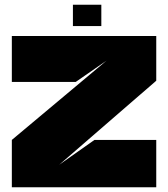

<svg xmlns="http://www.w3.org/2000/svg" viewBox="-20 -791 709 811"><path d="M430 -535 300 -445H30V-639H640V-450L230 -95L379 -200H640V0H30V-200L430 -535ZM288 -681H408V-771H288Z"/></svg>

Font: Banana Brick
Style: Regular
Weight: 400
Designer: artmaker
Foundry: artmaker
Version: Version 4.000 2011 initial release